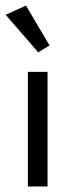

<svg xmlns="http://www.w3.org/2000/svg" viewBox="-38 -676 254 696"><path d="M-17.6 -622.6 56.2 -655.8 141.6 -511.2 100.6 -486.3ZM63 -415.5H134.3V0H63Z"/></svg>

Font: NMS Futura Pro Book
Style: Regular
Weight: 400
Designer: Blend3rman
Version: Version 0.1